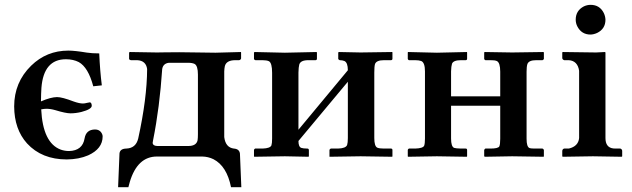

<svg xmlns="http://www.w3.org/2000/svg" viewBox="-20 -653 2636 801"><path d="M268.1 -22.9Q324.7 -24.4 333 -76.2Q339.4 -112.3 376 -112.8Q397.9 -112.8 406.2 -93.3Q408.2 -88.4 408.2 -84Q408.2 -32.2 347.7 -4.9Q309.1 11.7 258.8 12.2Q154.3 12.2 92.8 -54.7Q39.6 -113.8 39.1 -209Q39.1 -309.6 109.9 -378.9Q174.3 -441.9 265.1 -441.9Q292 -441.9 341.8 -433.6Q364.3 -430.2 394 -430.2Q397 -358.4 404.8 -296.9L369.1 -293Q348.1 -372.1 308.6 -394Q285.6 -405.8 254.9 -405.8Q162.1 -405.8 152.8 -286.6Q151.4 -266.1 150.9 -230Q191.4 -247.6 217.8 -248Q239.3 -248 287.6 -229.5Q311 -221.2 326.2 -221.2Q333 -221.2 344.2 -224.1Q352.1 -226.1 355 -226.1Q362.3 -225.1 362.8 -211.9Q362.8 -197.3 319.8 -186Q296.4 -180.2 273.9 -180.2Q254.4 -180.2 210.9 -193.4Q190.9 -199.2 173.8 -199.2Q165 -199.2 151.9 -196.8Q158.7 -56.6 233.4 -28.8Q250 -22.9 268.1 -22.9Z M616.7 -56.2Q618.2 -44.4 636.7 -43.9H765.6Q798.8 -43.9 804.2 -67.4Q805.7 -76.7 805.7 -92.8V-341.8Q805.7 -378.4 792 -386.2Q782.2 -391.1 764.6 -391.1H684.6Q660.6 -388.2 656.7 -365.2Q646 -204.6 618.7 -68.4Q616.7 -59.6 616.7 -56.2ZM634.8 0Q553.2 0 521.5 106Q518.1 117.2 515.6 127.9H472.7L478.5 -13.2Q481 -32.7 506.8 -33.2Q546.9 -34.7 556.6 -75.2Q593.3 -242.2 593.8 -365.2Q588.9 -399.9 552.7 -401.9H525.9Q519.5 -403.3 518.6 -407.2V-434.1L522 -436Q522.5 -436 634.8 -434.1Q642.6 -434.1 666 -434.6Q705.6 -435.1 727.5 -435.1Q749.5 -435.1 805.7 -434.1Q858.9 -433.1 878.9 -433.1L984.9 -436L985.8 -434.1V-409.2Q984.4 -403.3 977.5 -401.9H961.9Q924.3 -401.9 918 -377Q916 -367.7 915.5 -355V-81.1Q920.9 -37.6 955.6 -33.2Q978.5 -31.7 981 -12.2L986.8 127.9H943.8Q926.3 40 870.6 11.2Q848.6 0.5 823.7 0Z M1168.5 -433.1 1300.3 -436 1302.2 -434.1V-408.2Q1302.2 -402.3 1296.4 -401.9H1266.1Q1233.9 -401.9 1228.5 -383.8Q1225.6 -373 1225.1 -350.1V-111.8L1431.2 -359.9Q1431.2 -391.6 1417 -398.4Q1408.7 -401.9 1397.5 -401.9Q1392.1 -403.8 1391.1 -407.2V-434.1L1393.6 -436Q1394.5 -436 1484.4 -434.1L1616.2 -436L1617.2 -434.1V-408.2Q1617.2 -402.3 1611.3 -401.9H1581.5Q1550.3 -401.9 1544.4 -385.7Q1541.5 -375.5 1541.5 -350.1V-77.1Q1541.5 -43.5 1553.7 -37.1Q1562.5 -33.2 1581.5 -33.2H1611.3Q1617.2 -33.2 1617.2 -26.9V-1L1616.2 1Q1615.2 1 1484.4 -1L1354.5 1V-1V-27.8Q1356.4 -32.2 1360.4 -33.2H1390.1Q1422.9 -34.2 1428.2 -48.3Q1431.2 -57.6 1431.2 -77.1V-312L1225.1 -64.9Q1225.1 -40.5 1236.8 -36.1Q1245.6 -33.2 1262.2 -33.2Q1268.1 -33.2 1268.6 -26.9V-1L1267.1 1Q1266.1 1 1168.5 -1L1040.5 1L1039.6 -1V-27.8Q1041 -31.7 1044.4 -33.2H1075.2Q1106.9 -34.2 1112.3 -46.4Q1115.2 -55.2 1115.2 -75.2V-349.1Q1115.2 -390.1 1102.1 -397.5Q1092.8 -401.9 1075.2 -401.9H1045.4Q1040 -403.8 1039.6 -407.2V-434.1L1042.5 -436Z M1752.9 -355Q1752.9 -392.1 1737.3 -398.4Q1728 -401.9 1711.9 -401.9H1686Q1681.6 -403.8 1681.2 -407.2V-434.1L1682.1 -436L1802.7 -433.1L1927.7 -436L1928.7 -434.1V-408.2Q1928.7 -402.3 1922.9 -401.9H1902.8Q1871.6 -401.9 1865.7 -387.2Q1862.3 -376.5 1861.8 -355V-251H2066.9V-354Q2066.9 -391.6 2052.7 -398.4Q2043.5 -402.3 2025.9 -401.9H2004.9Q2000.5 -403.8 2000 -407.2V-434.1L2002 -436L2116.7 -434.1L2247.1 -436L2249 -434.1V-407.2Q2247.1 -402.8 2243.2 -401.9H2216.8Q2186 -401.9 2180.2 -385.7Q2176.8 -375 2176.8 -354V-74.2Q2176.8 -41 2188.5 -35.6Q2196.3 -32.7 2216.8 -33.2H2243.2Q2248 -31.7 2249 -26.9V-1L2248 1L2116.7 -1L2002.9 1L2000 -1V-26.9Q2001.5 -31.7 2004.9 -33.2H2025.9Q2057.6 -33.2 2063 -42Q2066.9 -50.3 2066.9 -74.2V-211.9H1861.8V-75.2Q1861.8 -41.5 1874.5 -36.1Q1882.3 -33.7 1902.8 -33.2H1922.9Q1928.7 -33.2 1928.7 -26.9V-1L1927.7 1L1802.7 -1L1682.1 1L1681.2 -1V-27.8Q1682.6 -31.7 1686 -33.2H1711.9Q1744.1 -34.2 1749.5 -44.9Q1752.9 -53.7 1752.9 -75.2Z M2505.9 -434.1V-77.1Q2505.9 -37.6 2538.6 -33.7Q2543.9 -33.2 2548.8 -33.2H2567.9Q2574.7 -31.2 2575.7 -23.9V-1L2573.7 1Q2572.8 1 2453.6 -1L2327.6 1L2325.7 -1V-23.9Q2327.1 -32.2 2334 -33.2H2353Q2392.6 -42.5 2396 -77.1V-357.9Q2389.6 -399.4 2353 -401.9H2334Q2327.1 -403.8 2325.7 -410.2V-434.1L2327.6 -436Q2328.6 -436 2466.8 -434.1L2503.9 -436ZM2381.8 -570.8Q2381.8 -608.9 2416 -626.5Q2429.7 -632.8 2443.8 -632.8Q2481.9 -632.8 2499 -598.6Q2505.4 -585 2505.9 -570.8Q2505.9 -532.7 2471.2 -515.6Q2457.5 -509.3 2443.8 -508.8Q2405.8 -508.8 2388.2 -543.5Q2381.8 -556.6 2381.8 -570.8Z"/></svg>

Font: Linux Libertine O
Style: Semibold
Weight: 700
Designer: Philipp H. Poll
Foundry: Philipp H. Poll
Version: Version 5.0.0